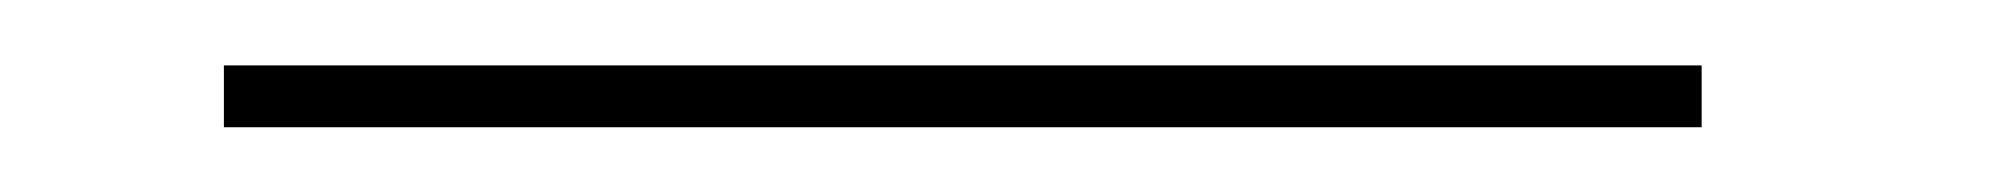

<svg xmlns="http://www.w3.org/2000/svg" viewBox="-20 -690 616 59"><path d="M502.9 -669.9H48.8V-650.9H502.9Z"/></svg>

Font: SaysetthaMai Thin
Style: Regular
Weight: 100
Designer: John M. Durdin
Foundry: Lao Script for Windows
Version: Version 1.101